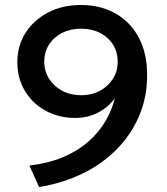

<svg xmlns="http://www.w3.org/2000/svg" viewBox="-20 -735 669 770"><path d="M136.5 15 98 -71Q173.5 -80 232 -104.5Q290.5 -129 332.8 -165.8Q375 -202.5 401.8 -247.2Q428.5 -292 440.5 -341Q414 -304.5 372.8 -283.2Q331.5 -262 282.5 -262Q216.5 -262 163.8 -290.5Q111 -319 80.2 -369.8Q49.5 -420.5 49.5 -486Q49.5 -551 82.2 -602.8Q115 -654.5 172.8 -684.8Q230.5 -715 305 -715Q382 -715 441.8 -681.8Q501.5 -648.5 535.8 -585.8Q570 -523 570 -434Q570 -344 537.2 -268.2Q504.5 -192.5 445.8 -134Q387 -75.5 308 -37.5Q229 0.5 136.5 15ZM305 -353Q347 -353 380 -370.5Q413 -388 432.5 -418.5Q452 -449 452 -487Q452 -526 433.2 -556Q414.5 -586 381.2 -603Q348 -620 305 -620Q262.5 -620 229 -603Q195.5 -586 176.5 -556Q157.5 -526 157.5 -487Q157.5 -449 177.2 -418.5Q197 -388 230.2 -370.5Q263.5 -353 305 -353Z"/></svg>

Font: Geologica Roman
Style: Regular
Weight: 400
Designer: Sindre Bremnes, Frode Helland
Foundry: Monokrom Skriftforlag AS
Version: Version 1.010;gftools[0.9.28]